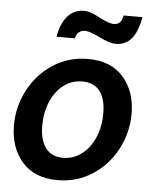

<svg xmlns="http://www.w3.org/2000/svg" viewBox="-52 -749 642 803"><g transform="rotate(5 269.0 -347.5)"><path d="M18 -203Q18 -282 55 -352Q92 -422 157 -464Q222 -506 303 -506Q400 -506 452 -446Q504 -386 504 -293Q504 -214 467 -144Q430 -74 365 -32Q300 10 219 10Q122 10 70 -50Q18 -110 18 -203ZM386 -284Q386 -345 361 -377.5Q336 -410 287 -410Q243 -410 208.5 -383.5Q174 -357 155 -311.5Q136 -266 136 -212Q136 -151 161 -118Q186 -85 234 -85Q278 -85 313 -112Q348 -139 367 -184.5Q386 -230 386 -284ZM342 -601Q300 -622 280 -622Q264 -622 253.5 -612.5Q243 -603 240 -587H163Q173 -644 200 -674.5Q227 -705 268 -705Q285 -705 301.5 -698.5Q318 -692 339 -681Q354 -673 369.5 -667Q385 -661 397 -661Q429 -661 435 -700H514Q503 -638 478 -608.5Q453 -579 413 -579Q398 -579 381.5 -584.5Q365 -590 342 -601Z"/></g></svg>

Font: Cabin SemiBold
Style: Italic
Weight: 600
Italic angle: -7°
Designer: Pablo Impallari
Foundry: Pablo Impallari. http://www.impallari.com Igino Marini. http://www.ikern.com
Version: Version 2.200